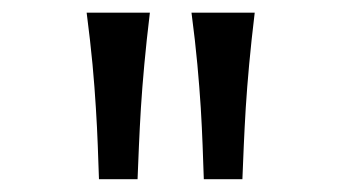

<svg xmlns="http://www.w3.org/2000/svg" viewBox="-20 -794 540 304"><path d="M302.7 -510.3Q301.8 -536.1 300.8 -563.7Q299.8 -591.3 297.9 -623Q295.9 -654.8 292.5 -691.9Q289.1 -729 283.2 -773.9H383.3Q377.9 -729 374.5 -691.9Q371.1 -654.8 369.1 -623Q367.2 -591.3 366 -563.7Q364.7 -536.1 363.8 -510.3ZM136.7 -510.3Q135.7 -536.1 134.8 -563.7Q133.8 -591.3 131.8 -623Q129.9 -654.8 126.5 -691.9Q123 -729 117.2 -773.9H217.3Q211.9 -729 208.5 -691.9Q205.1 -654.8 203.1 -623Q201.2 -591.3 200 -563.7Q198.7 -536.1 197.8 -510.3Z"/></svg>

Font: Andika Cyr
Style: Regular
Weight: 400
Designer: Victor Gaultney, Annie Olsen, Julie Remington, Don Collingsworth, Eric Hays, Becca Hirsbrunner
Foundry: SIL International
Version: Version 5.000